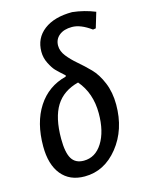

<svg xmlns="http://www.w3.org/2000/svg" viewBox="-110 -772 633 845"><g transform="rotate(-15 207.0 -349.5)"><path d="M170 7Q102 7 64.5 -39Q27 -85 27 -168Q27 -276 73 -347Q119 -418 202 -439L204 -444Q176 -469 164.5 -481Q153 -493 140 -518.5Q127 -544 127 -572Q127 -634 174 -670Q221 -706 303 -706Q357 -700 406 -680L385 -610L372 -608Q324 -643 285 -643Q248 -643 226.5 -625.5Q205 -608 205 -579Q205 -554 223.5 -530.5Q242 -507 268.5 -484.5Q295 -462 321.5 -435Q348 -408 366.5 -363.5Q385 -319 385 -263Q385 -149 322.5 -71Q260 7 170 7ZM112 -180Q112 -117 129 -89Q146 -61 184 -61Q237 -61 269 -112Q301 -163 301 -246Q301 -338 248 -400Q178 -382 145 -329Q112 -276 112 -180Z"/></g></svg>

Font: Alegreya Sans SC Medium
Style: Italic
Weight: 500
Italic angle: -7°
Designer: Juan Pablo del Peral
Foundry: Huerta Tipografica
Version: Version 2.007